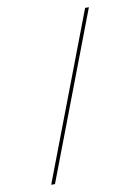

<svg xmlns="http://www.w3.org/2000/svg" viewBox="-102 -891 805 1102"><g transform="rotate(-10 300.0 -340.0)"><path d="M105 143 473 -823H495L127 143Z"/></g></svg>

Font: Iosevka Slab Thin Extended
Style: Regular
Weight: 100
Width: 7
Monospace: yes
Designer: Belleve Invis
Foundry: Belleve Invis
Version: Version 11.1.1; ttfautohint (v1.8.3)